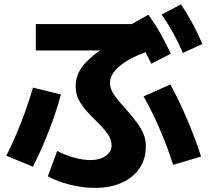

<svg xmlns="http://www.w3.org/2000/svg" viewBox="-20 -831 978 903"><path d="M205.1 -2 249 -121.1Q286.6 -101.1 328.9 -89.6Q371.1 -78.1 406.2 -78.1Q450.7 -78.6 477.8 -98.1Q504.9 -117.7 504.9 -148.4Q504.9 -173.8 486.8 -200.4Q468.8 -227.1 430.7 -263.7Q378.9 -313.5 357.4 -348.6Q335.9 -383.8 335.9 -425.8Q335.9 -472.2 363 -511.7Q390.1 -551.3 450.2 -593.8H148.4V-717.8H599.1L677.7 -761.7Q709 -718.8 733.9 -674.8Q758.8 -630.9 783.2 -578.1L691.4 -531.2Q688 -539.1 669.9 -575.2Q668.5 -578.1 667 -580.6Q665.5 -583 664.6 -585.9Q583.5 -555.7 540.3 -518.1Q497.1 -480.5 497.1 -440.4Q497.1 -416 514.2 -389.2Q531.2 -362.3 569.3 -321.3Q606.4 -278.8 626.5 -251.2Q646.5 -223.6 656.2 -198Q666 -172.4 666 -142.6Q666 -84 636.2 -39.8Q606.4 4.4 552.2 28.6Q498 52.7 426.8 52.7Q370.1 52.7 309.6 37.8Q249 22.9 205.1 -2ZM134.8 -418.9 266.6 -386.7Q245.1 -306.6 210.7 -217.5Q176.3 -128.4 134.8 -46.9L9.8 -98.6Q45.9 -169.4 79.6 -256.1Q113.3 -342.8 134.8 -418.9ZM655.3 -377.9 781.2 -433.6Q821.8 -359.9 859.4 -271.5Q897 -183.1 925.8 -94.7L793.9 -55.7Q769.5 -134.8 733.2 -219.5Q696.8 -304.2 655.3 -377.9ZM740.2 -762.7 831.1 -810.5Q862.3 -763.2 886.5 -718.8Q910.6 -674.3 931.6 -624L839.8 -582Q817.9 -633.3 794.2 -676.3Q770.5 -719.2 740.2 -762.7Z"/></svg>

Font: Pretendard ExtraBold
Style: Regular
Weight: 800
Designer: Base glyphs from Inter by Rasmus Andersson; Hangeul glyphs from Noto Sans CJK(Source Han Sans) by Jang Soo-young and Kan
Foundry: Kil Hyung-jin
Version: Version 1.309